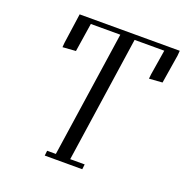

<svg xmlns="http://www.w3.org/2000/svg" viewBox="-126 -817 898 932"><g transform="rotate(20 323.0 -351.0)"><path d="M105 -523.9 106.9 -546.9 128.9 -702.1H646L644 -676.8L620.1 -528.8L551.8 -523.9L554.2 -546.9L575.2 -676.8H421.9L326.2 -25.9H400.9L397.9 0H204.1L207 -25.9H252L348.1 -676.8H195.8L172.9 -528.8Z"/></g></svg>

Font: Dehuti
Style: Italic
Weight: 400
Version: Version 1.2